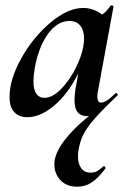

<svg xmlns="http://www.w3.org/2000/svg" viewBox="-20 -429 487 724"><path d="M185 190Q185 144 235 85.5Q285 27 357 -21L340 1Q326 9 311 9Q285 9 273 -5.5Q261 -20 261 -51Q261 -68 264 -89L275 -152Q236 -74 184 -30.5Q132 13 83 13Q52 13 34 -6Q16 -25 16 -63Q16 -130 60.5 -209.5Q105 -289 170.5 -344Q236 -399 294 -399Q315 -399 334 -391.5Q353 -384 365 -374Q383 -386 396 -407Q398 -409 400 -409Q403 -409 406 -407Q409 -405 408 -404L350 -89Q347 -76 347 -66Q347 -42 361 -42Q380 -42 415 -77Q416 -78 418 -78Q421 -78 423 -74.5Q425 -71 423 -69Q364 -13 335 20.5Q306 54 293 81Q280 108 275 144Q274 150 274 162Q274 188 286 205Q298 222 322 222Q337 222 347 216Q357 210 370 198L371 197Q374 197 376.5 201Q379 205 377 207Q349 244 325 259.5Q301 275 271 275Q231 275 208 250.5Q185 226 185 190ZM294 -253Q297 -270 297 -283Q297 -315 282.5 -332.5Q268 -350 242 -350Q196 -350 160.5 -300.5Q125 -251 111 -172Q106 -140 106 -124Q106 -91 117 -75.5Q128 -60 147 -60Q177 -60 208.5 -91.5Q240 -123 263.5 -168.5Q287 -214 294 -253Z"/></svg>

Font: Cormorant Infant
Style: Bold Italic
Weight: 700
Italic angle: -10°
Designer: Christian Thalmann (Catharsis Fonts)
Foundry: Catharsis Fonts
Version: Version 4.000